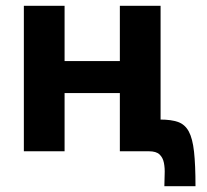

<svg xmlns="http://www.w3.org/2000/svg" viewBox="-20 -520 713 660"><path d="M62 -500H202V-310H392V-500H532V0H392V-200H202V0H62ZM531 -109Q569 -109 592.5 -100.5Q616 -92 629 -68Q642 -44 647 1.5Q652 47 652 120H545Q545 100 546 79Q547 58 543.5 40Q540 22 528.5 11Q517 0 492 0Z"/></svg>

Font: Moderustic SemiBold
Style: Regular
Weight: 600
Designer: Tural Alisoy
Foundry: TAFT Foundry
Version: Version 2.120